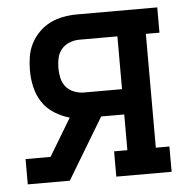

<svg xmlns="http://www.w3.org/2000/svg" viewBox="-43 -562 587 605"><g transform="rotate(-5 250.0 -260.0)"><path d="M21 0V-80H100L171 -198Q146 -205 123 -219.5Q100 -234 85.5 -256Q71 -278 65 -304Q59 -330 59 -357Q59 -379 62.5 -400.5Q66 -422 76 -441.5Q86 -461 102 -477Q118 -493 137.5 -502.5Q157 -512 179 -516Q201 -520 222 -520H476V-440H433V-80H476V0H301V-80H343V-193H270L184 -50L154 0ZM343 -273V-440H222Q207 -440 191.5 -434Q176 -428 166 -416Q156 -404 152.5 -388.5Q149 -373 149 -357Q149 -341 152.5 -325Q156 -309 166 -297Q176 -285 191.5 -279Q207 -273 222 -273Z"/></g></svg>

Font: Iosevka Curly Slab Medium
Style: Regular
Weight: 500
Monospace: yes
Designer: Belleve Invis
Foundry: Belleve Invis
Version: Version 22.1.2; ttfautohint (v1.8.4)